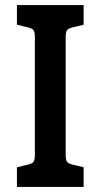

<svg xmlns="http://www.w3.org/2000/svg" viewBox="-20 -740 398 760"><path d="M47 -78 89 -88Q107 -92 112.5 -99.5Q118 -107 118 -126V-594Q118 -613 112.5 -620.5Q107 -628 89 -632L47 -642V-720H311V-642L269 -632Q251 -628 245.5 -620.5Q240 -613 240 -594V-126Q240 -107 245.5 -99.5Q251 -92 269 -88L311 -78V0H47Z"/></svg>

Font: Enriqueta SemiBold
Style: Regular
Weight: 600
Designer: Viviana Monsalve, Gustavo Ibarra
Foundry: 72Puntos
Version: Version 2.000